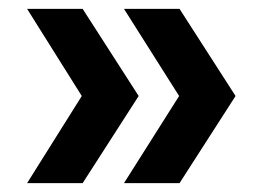

<svg xmlns="http://www.w3.org/2000/svg" viewBox="-20 -481 590 432"><path d="M259 -69 383 -265 259 -461H384L510 -265L384 -69ZM41 -69 164 -265 41 -461H166L292 -265L166 -69Z"/></svg>

Font: Kantumruy Pro SemiBold
Style: Regular
Weight: 600
Version: Version 1.002